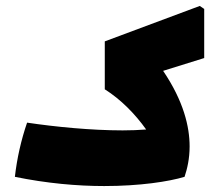

<svg xmlns="http://www.w3.org/2000/svg" viewBox="-20 -619 726 645"><path d="M666 -589 651 -599 332 -480V-319C386 -285 434 -236 471 -184C446 -182 419 -181 392 -181C286 -181 165 -193 71 -207C51 -149 37 -87 30 -25C137 -3 240 6 330 6C450 6 547 -9 600 -25C609 -52 617 -86 617 -127C617 -193 597 -279 528 -381L666 -424Z"/></svg>

Font: FilmFarsi_V5 Display
Style: Regular
Weight: 400
Designer: Borna Izadpanah
Foundry: Borna Izadpanah
Version: Version 1.000;PS 001.000;hotconv 1.0.88;makeotf.lib2.5.64775